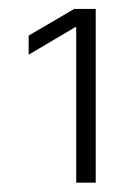

<svg xmlns="http://www.w3.org/2000/svg" viewBox="-20 -838 297 422"><path d="M190.4 -818.4V-436.5H147.5V-778.3H145.5L43 -717.8V-759.8L143.1 -818.4Z"/></svg>

Font: Inter 24pt ExtraLight
Style: Regular
Weight: 250
Designer: Rasmus Andersson
Foundry: rsms
Version: Version 4.001;git-66647c0bb